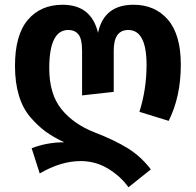

<svg xmlns="http://www.w3.org/2000/svg" viewBox="-20 -566 823 807"><path d="M689 -58 566 -96Q596 -191 596 -293Q596 -440 519 -440Q458 -440 458 -353V-180L325 -165V-353Q325 -402 310 -421Q295 -440 267 -440Q187 -440 187 -279Q187 -171 238 -107.5Q289 -44 379 -9Q462 23 517.5 57.5Q573 92 614 146L520 221Q487 175 434.5 143Q382 111 319 111Q236 111 147 163L113 57Q178 32 250 32Q205 11 172.5 -12.5Q140 -36 108 -73Q76 -110 59.5 -164.5Q43 -219 43 -289Q43 -419 97 -482.5Q151 -546 243 -546Q364 -546 392 -428Q417 -546 541 -546Q632 -546 686 -483Q740 -420 740 -294Q740 -160 689 -58Z"/></svg>

Font: FiraGO SemiBold
Style: Regular
Weight: 600
Designer: bBox Type
Foundry: bBox Type GmbH
Version: Version 1.001;PS 001.001;hotconv 1.0.88;makeotf.lib2.5.64775